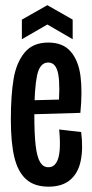

<svg xmlns="http://www.w3.org/2000/svg" viewBox="-20 -700 351 731"><path d="M21.3 -244.3Q21.3 -337 31.8 -399.5Q42.3 -462 73.8 -500Q105.3 -538 163.7 -538Q220 -538 249.5 -503.3Q279 -468.7 286.5 -410.2Q294 -351.7 286 -270.3L81.3 -264.3V-317.7L221.3 -321.3L201.3 -276Q210 -370.3 202 -416.2Q194 -462 163.7 -462Q131.3 -462 121 -412.2Q110.7 -362.3 110.7 -263.3Q110.7 -188.7 115.8 -145.3Q121 -102 132.7 -82.7Q144.3 -63.3 164 -63.3Q183.7 -63.3 194.3 -80.5Q205 -97.7 207.3 -129.3Q209.7 -161 205.3 -207L289 -197.3Q297 -134.7 287.3 -87.8Q277.7 -41 247.3 -15.2Q217 10.7 164.7 10.7Q111.3 10.7 79.8 -17.2Q48.3 -45 34.8 -100.7Q21.3 -156.3 21.3 -244.3ZM63.3 -625.3 160.3 -680.3 256.7 -625.3V-550.7L160.3 -606.7L63.3 -550.7Z"/></svg>

Font: Bricolage Grotesque 96pt Condensed ExBd
Style: Regular
Weight: 800
Width: 3
Designer: Mathieu Triay
Foundry: Atelier Triay
Version: Version 1.001;Glyphs 3.2 (3207)